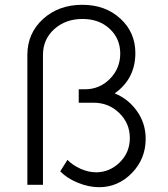

<svg xmlns="http://www.w3.org/2000/svg" viewBox="-20 -770 700 800"><path d="M458 -381Q516 -357 551.5 -306Q587 -255 587 -192Q587 -108 529.5 -49Q472 10 393 10Q350 10 304.5 -8.5Q259 -27 231 -56L261 -104Q282 -82 315 -67Q348 -52 382 -52Q438 -53 479.5 -94Q521 -135 521 -195Q521 -256 477 -299Q433 -342 370 -342H308V-398H334Q395 -398 438 -441.5Q481 -485 481 -547Q481 -609 437 -650Q393 -691 324 -691Q253 -691 206 -648.5Q159 -606 159 -541V0H94V-541Q94 -631 159 -690.5Q224 -750 323 -750Q419 -750 481.5 -692.5Q544 -635 544 -549Q544 -442 458 -381Z"/></svg>

Font: Orkney Light
Style: Regular
Weight: 300
Designer: Samuel Oakes and Alfredo Marco Pradil
Foundry: Alfredo Marco Pradil
Version: 1.0; ttfautohint (v1.5)